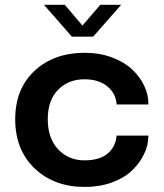

<svg xmlns="http://www.w3.org/2000/svg" viewBox="-20 -757 672 789"><path d="M160.6 -737.3H246.1L318.8 -651.9L392.1 -737.3H478L362.8 -606.4H275.4ZM328.6 11.2Q201.7 11.2 122.1 -65.2Q42.5 -141.6 42.5 -267.1Q42.5 -391.6 121.8 -465.8Q201.2 -540 328.6 -540Q389.2 -540 439.7 -521.2Q490.2 -502.4 522.5 -472.2Q554.7 -441.9 572.3 -405.3Q589.8 -368.7 589.8 -331.5V-327.6H459.5Q459.5 -329.6 458.7 -334Q458 -338.4 458 -338.9Q451.7 -378.9 417.2 -405Q382.8 -431.2 327.1 -431.2Q261.2 -431.2 218.8 -388.2Q176.3 -345.2 176.3 -267.1Q176.3 -188.5 219 -143.3Q261.7 -98.1 327.1 -98.1Q390.1 -98.1 422.9 -126.5Q455.6 -154.8 459 -199.7H589.8Q589.8 -161.6 572.5 -124.8Q555.2 -87.9 523.4 -57.1Q491.7 -26.4 440.9 -7.6Q390.1 11.2 328.6 11.2Z"/></svg>

Font: Epilogue SemiBold
Style: Regular
Weight: 600
Designer: Tyler Finck
Foundry: Etcetera Type Co
Version: Version 2.112